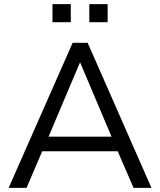

<svg xmlns="http://www.w3.org/2000/svg" viewBox="-20 -913 778 933"><path d="M22 0 333 -705H406L716 0H629L542 -201L583 -178H154L195 -201L109 0ZM368 -608 208 -230 184 -249H554L530 -230L370 -608ZM414 -805V-893H503V-805ZM235 -805V-893H324V-805Z"/></svg>

Font: Nunito Sans 11pt
Style: Regular
Weight: 400
Version: Version 3.101;gftools[0.9.27]